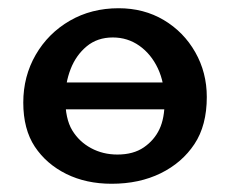

<svg xmlns="http://www.w3.org/2000/svg" viewBox="-20 -444 569 471"><path d="M253.9 6.8Q191.4 6.8 142.6 -17.3Q93.8 -41.5 65.4 -84.2Q37.1 -127 37.1 -192.4Q37.1 -256.8 67.6 -309.6Q98.1 -362.3 151.1 -393.1Q204.1 -423.8 271 -423.8Q333 -423.8 381.8 -394.8Q430.7 -365.7 459 -315.9Q487.3 -266.1 487.3 -206.1Q487.3 -136.2 457 -90.6Q426.8 -44.9 374.3 -19Q321.8 6.8 253.9 6.8ZM268.1 -64.9Q307.1 -64.9 332.8 -82.5Q358.4 -100.1 371.1 -127Q383.8 -153.8 383.8 -195.3Q383.8 -241.2 367.2 -276.4Q350.6 -311.5 321.8 -331.8Q293 -352.1 256.8 -352.1Q218.8 -352.1 192.6 -330.3Q166.5 -308.6 153.3 -274.7Q140.1 -240.7 140.1 -203.1Q140.1 -152.3 157.2 -124.3Q174.3 -96.2 203.4 -80.6Q232.4 -64.9 268.1 -64.9ZM396.5 -175.8H127.9V-241.7H396.5Z"/></svg>

Font: Bainsley
Style: Regular
Weight: 400
Designer: Paul James MIller
Foundry: High-Logic / Made with FontCreator
Version: Version 1.411;March 28, 2021;FontCreator 13.0.0.2683 64-bit